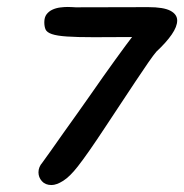

<svg xmlns="http://www.w3.org/2000/svg" viewBox="-20 -450 524 546"><path d="M401.4 -429.7Q445.3 -429.7 464.6 -419.4Q483.9 -409.2 483.9 -391.6Q483.9 -374.5 468.3 -351.8Q452.6 -329.1 424.8 -303.2Q417.5 -294.9 401.9 -272.5Q386.2 -250 366.2 -219.7Q346.2 -189.5 323 -154.5Q299.8 -119.6 277.6 -85.9Q255.4 -52.2 235.4 -23.4Q215.3 5.4 201.2 23.4Q178.7 52.2 159.7 64.2Q140.6 76.2 126.5 76.2Q108.9 76.2 99.1 65.2Q89.4 54.2 89.4 40Q89.4 24.9 100.6 12.2Q111.3 -2.4 126.5 -23.9Q141.6 -45.4 159.4 -70.6Q177.2 -95.7 197 -123.3Q216.8 -150.9 236.1 -178.7Q255.4 -206.5 273.9 -232.7Q292.5 -258.8 308.3 -280.8Q324.2 -302.7 336.4 -319.3Q348.6 -335.9 355.5 -344.7L247.1 -344.2Q198.2 -344.2 170.2 -346.2Q142.1 -348.1 127.7 -353Q113.3 -357.9 109.6 -366.2Q106 -374.5 106 -386.7Q106 -400.9 112.5 -409.4Q119.1 -418 129.2 -422.6Q139.2 -427.2 150.9 -428.7Q162.6 -430.2 172.9 -430.2Q181.2 -430.2 186.8 -429.7Q192.4 -429.2 194.8 -429.2Z"/></svg>

Font: Damion
Style: Regular
Weight: 400
Foundry: vernon adams
Version: Version 1.000